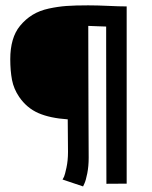

<svg xmlns="http://www.w3.org/2000/svg" viewBox="-20 -668 558 703"><path d="M368.7 -508.3V-570.8Q360.4 -570.8 338.9 -571.8Q317.4 -572.8 303.2 -573.2Q303.2 -519.5 303.5 -420.9Q303.7 -322.3 304 -241.7Q304.2 -161.1 304.7 -89.8Q304.7 -59.6 299.6 -33.4Q294.4 -7.3 289.1 3.9L284.2 14.6L209 -10.7Q211.4 -14.2 214.6 -21.2Q217.8 -28.3 223.4 -54.4Q229 -80.6 229 -111.8L228 -231Q163.1 -235.4 120.6 -253.9Q78.1 -272.5 50.3 -313Q30.3 -342.3 23.9 -375.7Q17.6 -409.2 17.6 -451.2Q17.6 -529.8 53.2 -573.2Q73.7 -598.1 99.4 -613.8Q125 -629.4 158.9 -636.7Q192.9 -644 224.1 -646.2Q255.4 -648.4 302.7 -648.4Q335.9 -648.4 376 -646.5Q416 -644.5 443.8 -644.5V4.4L369.6 4.9Q369.6 -70.3 369.1 -231.7Q368.7 -393.1 368.7 -508.3Z"/></svg>

Font: FantasqueSansM Nerd Font
Style: Regular
Weight: 400
Monospace: yes
Designer: Jany Belluz
Version: Version 1.8.0 ; ttfautohint (v1.8.2);Nerd Fonts 3.4.0